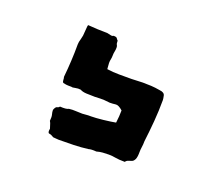

<svg xmlns="http://www.w3.org/2000/svg" viewBox="-58 -199 471 409"><g transform="rotate(20 177.5 5.5)"><path d="M125 -118.2Q136.7 -115.2 137.7 -116.2Q138.7 -117.2 140.6 -117.2Q146.5 -117.2 147.9 -114.7Q149.4 -112.3 151.4 -110.4Q151.4 -103.5 152.8 -101.6Q154.3 -99.6 154.3 -95.7Q154.3 -90.8 153.3 -86.4Q152.3 -82 152.3 -77.1Q152.3 -72.3 151.4 -68.4Q150.4 -64.5 150.4 -59.6Q150.4 -55.7 150.9 -52.7Q151.4 -49.8 151.4 -45.9Q165 -43.9 179.2 -43.9Q193.4 -43.9 207 -43.9Q213.9 -43.9 219.7 -44.4Q225.6 -44.9 232.4 -44.9Q242.2 -44.9 251.5 -44.4Q260.7 -43.9 271.5 -42Q282.2 -41 283.7 -34.2Q285.2 -27.3 285.2 -24.4Q285.2 0 283.2 23.9Q281.2 47.9 278.3 71.3Q278.3 79.1 277.3 85Q276.4 90.8 276.4 95.7Q276.4 108.4 273.9 113.3Q271.5 118.2 268.1 119.6Q264.6 121.1 260.7 122.1Q256.8 123 253.9 127Q240.2 127 232.4 125.5Q224.6 124 216.8 124Q210 124 203.1 124.5Q196.3 125 189.5 127Q177.7 126 171.9 127.9Q156.2 129.9 139.2 130.4Q122.1 130.9 105.5 130.9Q101.6 130.9 98.6 130.4Q95.7 129.9 92.8 129.9Q86.9 126 82.5 125.5Q78.1 125 80.1 115.2Q76.2 101.6 74.2 99.6Q75.2 89.8 73.7 85Q72.3 80.1 72.3 75.2Q75.2 67.4 78.6 66.9Q82 66.4 84 63.5Q98.6 64.5 103.5 61.5Q111.3 60.5 118.7 61Q126 61.5 133.8 61.5Q143.6 60.5 147 60.5Q150.4 60.5 153.3 60.5Q163.1 60.5 180.7 58.6Q198.2 56.6 208 54.7Q209 46.9 209.5 40Q210 33.2 210 26.4Q200.2 17.6 193.8 18.6Q187.5 19.5 180.7 19.5Q165 17.6 159.2 18.1Q153.3 18.6 146.5 18.6Q135.7 18.6 127 18.1Q118.2 17.6 113.3 14.6Q107.4 13.7 101.1 15.1Q94.7 16.6 92.8 15.6Q83 15.6 80.1 15.1Q77.1 14.6 73.2 13.7Q71.3 11.7 71.3 7.8Q71.3 3.9 70.3 1Q72.3 -18.6 73.2 -36.6Q74.2 -54.7 74.2 -74.2Q74.2 -79.1 76.7 -87.4Q79.1 -95.7 79.1 -103.5Q80.1 -113.3 80.1 -115.7Q80.1 -118.2 81.1 -120.1Q91.8 -119.1 103 -118.7Q114.3 -118.2 125 -118.2Z"/></g></svg>

Font: Caesar Dressing
Style: Regular
Weight: 400
Designer: Dathan Boardman
Foundry: Open Window
Version: Version 1.000